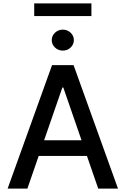

<svg xmlns="http://www.w3.org/2000/svg" viewBox="-20 -1111 740 1131"><path d="M141.3 0H24.9L286.6 -727.3H413.4L675.1 0H558.6L353 -595.2H347.3ZM160.9 -284.8H538.7V-192.5H160.9ZM350.1 -812.9Q323.2 -812.9 304 -831Q284.8 -849.1 284.8 -874.6Q284.8 -900.2 304 -918.3Q323.2 -936.4 350.1 -936.4Q376.8 -936.4 396 -918.3Q415.1 -900.2 415.1 -874.6Q415.1 -849.1 396 -831Q376.8 -812.9 350.1 -812.9ZM518.5 -1090.9V-1016.3H181.5V-1090.9Z"/></svg>

Font: InterMG Medium
Style: Regular
Weight: 500
Designer: Rasmus Andersson
Foundry: rsms
Version: Version 3.019;December 26, 2023;FontCreator 15.0.0.2955 64-b